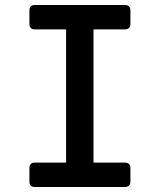

<svg xmlns="http://www.w3.org/2000/svg" viewBox="-20 -750 640 770"><path d="M120 0Q98 0 98 -22V-76Q98 -98 120 -98H245V-632H120Q98 -632 98 -655V-708Q98 -730 120 -730H480Q503 -730 503 -708V-655Q503 -632 480 -632H355V-98H480Q503 -98 503 -76V-22Q503 0 480 0Z"/></svg>

Font: Pitagon Sans Mono SemiBold
Style: Regular
Weight: 600
Monospace: yes
Designer: Travis Tran
Foundry: Pitagon
Version: Version 1.001; ttfautohint (v1.8.4.7-5d5b);gftools[0.9.26]